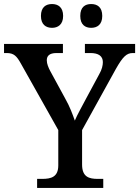

<svg xmlns="http://www.w3.org/2000/svg" viewBox="-24 -932 690 952"><path d="M428 -794C458 -794 483 -810 483 -853C483 -897 458 -912 428 -912C398 -912 374 -897 374 -853C374 -810 398 -794 428 -794ZM234 -794C263 -794 289 -810 289 -853C289 -897 263 -912 234 -912C204 -912 179 -897 179 -853C179 -810 204 -794 234 -794ZM160 0H488V-45H461C418 -45 383 -54 383 -116V-287L551 -591C585 -651 604 -669 634 -669H646V-714H397V-669H425C464 -669 486 -654 486 -624C486 -609 482 -588 468 -564L406 -449C384 -407 359 -363 347 -334C336 -365 322 -404 299 -444L225 -580C217 -595 208 -615 208 -633C208 -653 219 -669 256 -669H288V-714H-4V-669H9C45 -669 59 -654 80 -616L265 -287V-112C265 -54 229 -45 185 -45H160Z"/></svg>

Font: Noto Serif Ethiopic Medium
Style: Regular
Weight: 500
Designer: Monotype Design Team
Foundry: Monotype Imaging Inc.
Version: Version 2.102